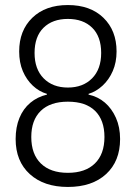

<svg xmlns="http://www.w3.org/2000/svg" viewBox="-20 -733 538 761"><path d="M249 8Q154 8 98 -43Q42 -94 42 -182Q42 -229 57 -265.5Q72 -302 100 -325.5Q128 -349 166 -358V-361Q135 -370 110 -393.5Q85 -417 70.5 -451Q56 -485 56 -529Q56 -612 108 -662.5Q160 -713 249 -713Q338 -713 390 -662.5Q442 -612 442 -529Q442 -486 427 -451.5Q412 -417 386.5 -393.5Q361 -370 331 -361V-358Q368 -350 395.5 -326.5Q423 -303 439.5 -266Q456 -229 456 -182Q456 -94 400.5 -43Q345 8 249 8ZM249 -48Q318 -48 356 -85Q394 -122 394 -190Q394 -257 357 -293.5Q320 -330 249 -330Q179 -330 141.5 -293.5Q104 -257 104 -190Q104 -122 142 -85Q180 -48 249 -48ZM249 -386Q309 -386 345 -422.5Q381 -459 381 -523Q381 -588 345.5 -623Q310 -658 249 -658Q188 -658 152.5 -623Q117 -588 117 -523Q117 -459 153 -422.5Q189 -386 249 -386Z"/></svg>

Font: Nunito Sans 7pt Condensed Light
Style: Regular
Weight: 300
Width: 3
Designer: Vernon Adams
Foundry: Vernon Adams
Version: Version 3.101;gftools[0.9.27]